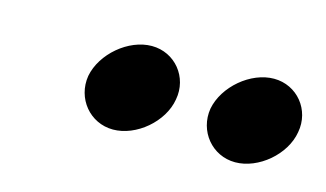

<svg xmlns="http://www.w3.org/2000/svg" viewBox="-35 -788 503 296"><g transform="rotate(15 216.5 -640.0)"><path d="M180 -710C143 -710 104 -677 97 -640C91 -603 118 -570 155 -570C192 -570 231 -603 237 -640C244 -677 217 -710 180 -710ZM375 -710C338 -710 299 -677 292 -640C286 -603 313 -570 350 -570C387 -570 426 -603 432 -640C439 -677 412 -710 375 -710Z"/></g></svg>

Font: Scada
Style: Bold Italic
Weight: 700
Designer: Jovanny Lemonad
Foundry: Jovanny Lemonad
Version: Version 3.005